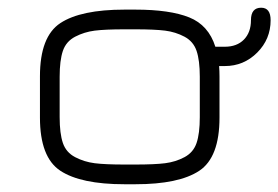

<svg xmlns="http://www.w3.org/2000/svg" viewBox="-20 -475 718 495"><path d="M300.8 -50.8H329.1Q378.9 -50.8 405.8 -54.2Q432.6 -57.6 455.6 -69.8Q478.5 -82 486.8 -106.4Q495.1 -130.9 495.1 -172.9V-277.3Q495.1 -319.3 486.8 -343.8Q478.5 -368.2 455.6 -380.4Q432.6 -392.6 405.8 -396Q378.9 -399.4 329.1 -399.4H300.8Q251 -399.4 224.1 -396Q197.3 -392.6 173.8 -380.4Q150.4 -368.2 142.1 -343.8Q133.8 -319.3 133.8 -277.3V-172.9Q133.8 -130.9 142.1 -106.4Q150.4 -82 173.8 -69.8Q197.3 -57.6 224.1 -54.2Q251 -50.8 300.8 -50.8ZM329.1 0H300.8Q188.5 0 135.7 -34.7Q83 -69.3 83 -171.9V-278.3Q83 -380.9 135.7 -415.5Q188.5 -450.2 300.8 -450.2H329.1Q418 -450.2 467.8 -430.2Q517.6 -410.2 535.2 -354.5H559.6Q590.8 -354.5 608.9 -373Q627 -391.6 627 -422.9Q627 -455.1 653.3 -455.1Q677.7 -455.1 677.7 -422.9Q677.7 -374 643.1 -339.4Q608.4 -304.7 559.6 -304.7H544.9Q545.9 -292 545.9 -278.3V-171.9Q545.9 -69.3 493.7 -34.7Q441.4 0 329.1 0Z"/></svg>

Font: Jura
Style: Book
Weight: 400
Version: Version 2.3